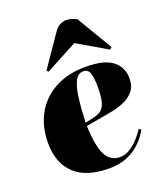

<svg xmlns="http://www.w3.org/2000/svg" viewBox="-148 -907 880 1021"><g transform="rotate(-20 291.5 -396.0)"><path d="M358 -537Q465 -537 511.5 -499.5Q558 -462 558 -400Q558 -355 535 -328Q512 -301 477.5 -286.5Q443 -272 407 -265.5Q371 -259 345 -254L258 -239Q263 -119 289.5 -71Q316 -23 368 -23Q398 -23 424.5 -39.5Q451 -56 473.5 -80.5Q496 -105 512 -130L524 -122Q519 -112 503.5 -90Q488 -68 461 -44Q434 -20 392.5 -3Q351 14 294 14Q164 14 98.5 -48.5Q33 -111 33 -223Q33 -316 72 -386.5Q111 -457 184 -497Q257 -537 358 -537ZM384 -417Q384 -459 376 -489Q368 -519 339 -519Q309 -519 292.5 -486.5Q276 -454 268.5 -395Q261 -336 258 -258L305 -268Q332 -274 349.5 -286.5Q367 -299 375.5 -329Q384 -359 384 -417ZM525 -589 514 -578 346 -676 166 -580 157 -589 280 -768Q294 -788 312 -797Q330 -806 346 -806Q362 -806 376 -801.5Q390 -797 405 -790Z"/></g></svg>

Font: Literata 72pt Black
Style: Italic
Weight: 900
Italic angle: -2°
Designer: Latin by Veronika Burian and Jose Scaglione. Greek by Irene Vlachou. Cyrillic by Vera Evstafieva
Foundry: TypeTogether
Version: Version 3.002